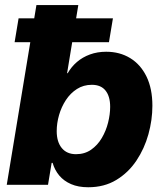

<svg xmlns="http://www.w3.org/2000/svg" viewBox="-20 -748 663 777"><path d="M336.9 9.8Q296.9 9.8 267.6 -2.9Q238.3 -15.6 219.7 -37.8Q201.2 -60.1 192.9 -88.9H189L174.3 0H7.3L127.4 -727.5H296.9L251.5 -451.7H253.9Q268.6 -477.5 291.3 -497.1Q314 -516.6 344 -527.6Q374 -538.6 409.7 -538.6Q464.8 -538.6 507.1 -512.7Q549.3 -486.8 573 -438Q596.7 -389.2 596.7 -319.8Q596.7 -262.7 580.6 -204.6Q564.5 -146.5 532 -97.9Q499.5 -49.3 450.7 -19.8Q401.9 9.8 336.9 9.8ZM287.6 -124Q322.8 -124 348.9 -142.3Q375 -160.6 392.1 -189.7Q409.2 -218.8 417.5 -252.2Q425.8 -285.6 425.8 -315.9Q425.8 -357.9 407.2 -381.3Q388.7 -404.8 351.6 -404.8Q317.9 -404.8 291.5 -387.9Q265.1 -371.1 246.8 -343.3Q228.5 -315.4 219 -282.5Q209.5 -249.5 209.5 -217.3Q209.5 -173.8 230 -148.9Q250.5 -124 287.6 -124ZM39.1 -577.1 55.2 -673.8H437L420.9 -577.1Z"/></svg>

Font: Inter 24pt ExtraBold
Style: Italic
Weight: 800
Italic angle: -9.3988°
Designer: Rasmus Andersson
Foundry: rsms
Version: Version 4.001;git-66647c0bb